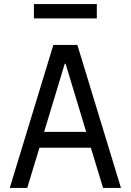

<svg xmlns="http://www.w3.org/2000/svg" viewBox="-20 -920 640 940"><path d="M113.4 0 173.2 -196.8H424.8L484.6 0H572.2L358.8 -700H241.2L27.8 0ZM196 -274.4 297 -608H301L402 -274.4ZM146 -830H454V-900H146Z"/></svg>

Font: CommitMonoV143 ExtLt
Style: Regular
Weight: 200
Monospace: yes
Designer: Eigil Nikolajsen
Foundry: Eigil Nikolajsen
Version: Version 1.143